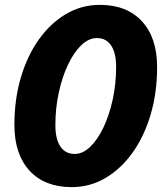

<svg xmlns="http://www.w3.org/2000/svg" viewBox="-20 -751 664 787"><path d="M274 16Q163 16 101 -51.5Q39 -119 39 -239Q39 -344 65.5 -433.5Q92 -523 139.5 -589.5Q187 -656 250.5 -693.5Q314 -731 389 -731Q500 -731 562 -663.5Q624 -596 624 -476Q624 -371 597.5 -281.5Q571 -192 523.5 -125.5Q476 -59 412.5 -21.5Q349 16 274 16ZM286 -120Q319 -120 349.5 -149Q380 -178 404 -228.5Q428 -279 442 -343Q456 -407 456 -477Q456 -534 435.5 -564.5Q415 -595 377 -595Q344 -595 313.5 -566Q283 -537 259 -486.5Q235 -436 221 -372Q207 -308 207 -238Q207 -181 227.5 -150.5Q248 -120 286 -120Z"/></svg>

Font: Wix Madefor Text ExtraBold
Style: Italic
Weight: 800
Italic angle: -12°
Designer: Dalton Maag Ltd
Foundry: Dalton Maag Ltd
Version: Version 3.100